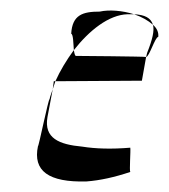

<svg xmlns="http://www.w3.org/2000/svg" viewBox="-20 -394 320 364"><path d="M52 -117C42 -70 72 -48 144 -50C170 -52 197 -58 227 -68C225 -70 228 -109 227 -114C191 -111 161 -112 136 -116C92 -120 63 -132 70 -172L80 -225C78 -218 75 -212 74 -206C72 -208 53 -114 52 -117ZM257 -286C263 -286 274 -324 280 -324C281 -332 278 -340 270 -347C273 -336 269 -319 259 -294ZM85 -240 249 -241 257 -286C253 -287 130 -288 124 -288C122 -288 121 -293 120 -299C106 -280 94 -260 85 -240ZM234 -367C249 -362 261 -355 270 -347C266 -360 255 -366 234 -367ZM115 -330C119 -329 119 -311 120 -299C149 -336 186 -366 222 -367H234C212 -374 187 -376 169 -372C137 -372 117 -366 115 -330ZM80 -225 85 -240H82Z"/></svg>

Font: Arrow
Style: Ita
Weight: 400
Version: Version 0.23